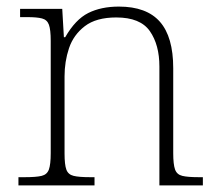

<svg xmlns="http://www.w3.org/2000/svg" viewBox="-20 -563 663 583"><path d="M36 0V-25H56Q90 -25 106.5 -29Q123 -33 128.5 -48.5Q134 -64 134 -98V-439Q134 -473 128.5 -488Q123 -503 107.5 -507Q92 -511 64 -511H41V-536H169L174 -450H178Q209 -504 248 -523.5Q287 -543 341 -543Q425 -543 465.5 -497Q506 -451 506 -356V-98Q506 -64 511.5 -48.5Q517 -33 533.5 -29Q550 -25 583 -25H596V0H464V-361Q464 -427 435 -468.5Q406 -510 333 -510Q272 -510 237.5 -483.5Q203 -457 189.5 -416.5Q176 -376 176 -331V-97Q176 -63 181.5 -48Q187 -33 203.5 -29Q220 -25 253 -25H267V0Z"/></svg>

Font: Noto Serif Khmer ExtraLight
Style: Regular
Weight: 250
Version: Version 2.003